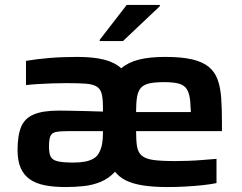

<svg xmlns="http://www.w3.org/2000/svg" viewBox="-20 -748 978 776"><path d="M246 8Q196 8 159.5 0.5Q123 -7 99 -24.5Q75 -42 63 -70.5Q51 -99 51 -142Q51 -201 65.5 -235.5Q80 -270 116.5 -285.5Q153 -301 219 -301Q233 -301 263 -300.5Q293 -300 329.5 -299Q366 -298 396 -297V-317Q396 -351 390.5 -370.5Q385 -390 369.5 -399Q354 -408 324.5 -410Q295 -412 247 -412Q223 -412 190.5 -411Q158 -410 128.5 -408Q99 -406 85 -404V-502Q125 -509 178 -513.5Q231 -518 291 -518Q357 -518 400.5 -507Q444 -496 470 -472Q498 -496 541 -507Q584 -518 648 -518Q714 -518 756.5 -508Q799 -498 823.5 -478Q848 -458 859.5 -426.5Q871 -395 874 -352Q877 -309 877 -254V-218H530Q530 -179 534 -155.5Q538 -132 553 -119Q568 -106 599.5 -101.5Q631 -97 688 -97Q711 -97 740.5 -98Q770 -99 800 -101.5Q830 -104 855 -106V-8Q831 -3 798 0.5Q765 4 728 6Q691 8 657 8Q600 8 558.5 1.5Q517 -5 489.5 -18.5Q462 -32 445 -54Q420 -27 388 -13.5Q356 0 319.5 4Q283 8 246 8ZM278 -91Q304 -91 324.5 -95Q345 -99 359.5 -108Q374 -117 381 -132Q389 -147 392.5 -165.5Q396 -184 396 -208V-218H255Q223 -218 206 -214.5Q189 -211 183.5 -197.5Q178 -184 178 -155Q178 -128 185 -114.5Q192 -101 213.5 -96Q235 -91 278 -91ZM752 -247Q752 -303 749 -336.5Q746 -370 735.5 -387Q725 -404 703 -410Q681 -416 644 -416Q606 -416 583.5 -411Q561 -406 549.5 -393Q538 -380 534 -356.5Q530 -333 530 -295H798ZM383 -582V-587L492 -728H626V-723L477 -582Z"/></svg>

Font: Saira SemiExpanded SemiBold
Style: Regular
Weight: 600
Width: 6
Designer: Hector Gatti with collaboration of the Omnibus-Type team
Foundry: Omnibus-Type
Version: Version 1.101